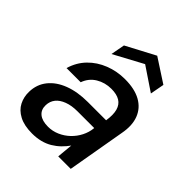

<svg xmlns="http://www.w3.org/2000/svg" viewBox="-201 -833 967 967"><g transform="rotate(45 282.5 -349.5)"><path d="M188 12Q132 12 96 -7Q60 -26 44 -57.5Q28 -89 29 -126Q30 -179 61 -218Q92 -257 147 -278Q202 -299 275 -299H405Q412 -344 404 -373Q396 -402 373 -416Q350 -430 312 -430Q267 -430 230.5 -408Q194 -386 179 -344H78Q94 -398 130.5 -435.5Q167 -473 218 -493Q269 -513 326 -513Q395 -513 439 -488.5Q483 -464 500.5 -418.5Q518 -373 506 -310L452 0H363L371 -85Q357 -65 338.5 -47Q320 -29 297.5 -15.5Q275 -2 247.5 5Q220 12 188 12ZM221 -69Q253 -69 282.5 -82Q312 -95 335 -117Q358 -139 372.5 -167.5Q387 -196 390 -226V-229H271Q230 -229 199.5 -217.5Q169 -206 153 -186Q137 -166 136 -138Q135 -105 157 -87Q179 -69 221 -69ZM188 -554 202 -629 357 -711 483 -629 469 -554 344 -638Z"/></g></svg>

Font: DM Sans 17pt Medium
Style: Italic
Weight: 500
Italic angle: -10°
Version: Version 4.004;gftools[0.9.30]